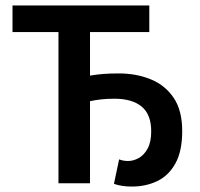

<svg xmlns="http://www.w3.org/2000/svg" viewBox="-20 -674 734 706"><path d="M465 12Q427 12 399 2L418 -88Q433 -82 451 -82Q470 -82 489.5 -92.5Q509 -103 522.5 -127Q536 -151 536 -191Q536 -253 501 -282Q466 -311 401 -311Q373 -311 351.5 -308.5Q330 -306 311 -302V0H195V-556H26V-654H529V-556H311V-396Q335 -400 359 -402Q383 -404 417 -404Q481 -404 534 -382.5Q587 -361 618.5 -314.5Q650 -268 650 -192Q650 -118 625 -73Q600 -28 558 -8Q516 12 465 12Z"/></svg>

Font: Source Sans Pro SemiBold
Style: Regular
Weight: 600
Designer: Paul D. Hunt
Foundry: Adobe Systems Incorporated
Version: Version 2.045;hotconv 1.0.109;makeotfexe 2.5.65596